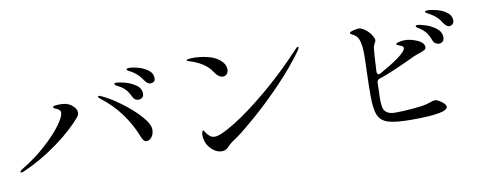

<svg xmlns="http://www.w3.org/2000/svg" viewBox="-59 -986 3117 1229"><g transform="rotate(-10 1500.0 -371.0)"><path d="M893 -578Q876 -603 861.5 -617.5Q847 -632 822 -648Q815 -652 808 -655Q801 -658 796.5 -661.5Q792 -665 792 -668Q792 -676 812 -676Q831 -676 866 -667Q901 -658 930 -637Q959 -616 959 -583Q959 -567 949.5 -560.5Q940 -554 929 -554Q920 -554 910 -560.5Q900 -567 893 -578ZM797 -491Q785 -518 768 -537.5Q751 -557 724 -571Q721 -573 713.5 -576.5Q706 -580 702.5 -583.5Q699 -587 699 -590Q699 -597 713 -597Q729 -597 766.5 -587.5Q804 -578 836.5 -556Q869 -534 869 -499Q869 -482 859 -473.5Q849 -465 835 -465Q809 -465 797 -491ZM803 -238Q776 -308 724.5 -380.5Q673 -453 591 -516Q582 -523 582 -528Q582 -533 588 -533Q593 -533 599 -530Q651 -508 720.5 -457.5Q790 -407 839 -352.5Q888 -298 888 -262Q888 -232 873 -213.5Q858 -195 840 -195Q828 -195 820 -204.5Q812 -214 803 -238ZM10 -140Q10 -148 25 -157Q111 -208 181 -271Q251 -334 291.5 -388.5Q332 -443 332 -470Q332 -486 310 -497Q305 -499 300 -501Q295 -503 291 -506Q287 -509 287 -512Q287 -519 301 -521Q315 -523 336 -523Q380 -523 406 -503Q438 -479 438 -451Q438 -438 429 -426Q366 -349 256 -269.5Q146 -190 31 -140Q21 -136 17 -136Q10 -136 10 -140Z M1338 -557Q1315 -592 1278 -615Q1241 -638 1199 -650Q1191 -652 1186 -654Q1181 -656 1181 -659Q1181 -668 1227 -668Q1269 -668 1314.5 -657.5Q1360 -647 1390 -624Q1428 -594 1428 -558Q1428 -540 1418.5 -528.5Q1409 -517 1392 -517Q1364 -517 1338 -557ZM1197 -170Q1197 -183 1200.5 -191.5Q1204 -200 1207 -200Q1210 -200 1216 -189Q1222 -178 1232 -168Q1242 -158 1250.5 -152.5Q1259 -147 1275 -147Q1311 -147 1406 -205Q1501 -263 1627.5 -368.5Q1754 -474 1881 -610Q1890 -621 1897 -621Q1901 -621 1901 -617Q1901 -611 1891 -596Q1823 -501 1729 -403Q1635 -305 1547.5 -228.5Q1460 -152 1409 -116Q1397 -107 1389 -103Q1380 -97 1371 -90Q1362 -83 1351 -71Q1330 -47 1303 -47Q1270 -47 1239.5 -74.5Q1209 -102 1201 -139Q1197 -155 1197 -170Z M2906 -616Q2906 -599 2896.5 -591Q2887 -583 2877 -583Q2857 -583 2840 -609Q2825 -634 2809.5 -649Q2794 -664 2768 -679Q2762 -683 2753.5 -687Q2745 -691 2741.5 -694Q2738 -697 2738 -701Q2738 -707 2754 -707Q2780 -707 2816 -697.5Q2852 -688 2879 -667.5Q2906 -647 2906 -616ZM2769 -78Q2769 -35 2536 -35Q2432 -35 2384 -49.5Q2336 -64 2318.5 -104Q2301 -144 2301 -230Q2301 -306 2304 -387Q2307 -456 2307 -502Q2307 -545 2298.5 -582.5Q2290 -620 2258 -636Q2255 -637 2250.5 -639.5Q2246 -642 2243.5 -644.5Q2241 -647 2241 -651Q2241 -657 2263.5 -663Q2286 -669 2302 -669Q2316 -669 2341 -651.5Q2366 -634 2381 -608Q2393 -589 2393 -578Q2393 -570 2385 -557Q2377 -544 2375 -530Q2373 -512 2370 -471.5Q2367 -431 2365 -378V-376Q2365 -368 2368.5 -363Q2372 -358 2378 -358Q2381 -358 2389 -362Q2536 -444 2560 -484Q2564 -491 2564 -496Q2564 -504 2556 -509Q2548 -514 2530 -520Q2521 -523 2521 -529Q2521 -534 2528 -536Q2552 -544 2579 -544Q2608 -544 2639 -533Q2701 -512 2701 -478Q2701 -466 2687.5 -458.5Q2674 -451 2638 -440Q2620 -434 2582 -415Q2452 -354 2378 -330Q2362 -326 2360 -307L2359 -262Q2357 -218 2357 -204Q2357 -167 2361.5 -145.5Q2366 -124 2384.5 -111Q2403 -98 2441 -98Q2489 -98 2552.5 -103.5Q2616 -109 2642 -116L2669 -124Q2690 -132 2701 -132Q2711 -132 2727.5 -123Q2744 -114 2756.5 -101.5Q2769 -89 2769 -78ZM2825 -520Q2825 -502 2815 -493Q2805 -484 2791 -484Q2780 -484 2768.5 -491Q2757 -498 2752 -513Q2742 -541 2727 -562Q2712 -583 2686 -600Q2683 -602 2673 -608Q2663 -614 2663 -620Q2663 -626 2675 -626Q2689 -626 2726 -614.5Q2763 -603 2794 -579Q2825 -555 2825 -520Z"/></g></svg>

Font: Shippori Mincho B1
Style: Regular
Weight: 400
Designer: FONTDASU
Foundry: FONTDASU / Google Inc. / but / Adobe
Version: Version 3.110; ttfautohint (v1.8.3)